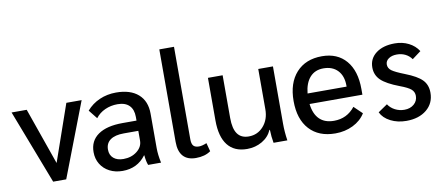

<svg xmlns="http://www.w3.org/2000/svg" viewBox="-67 -1003 2937 1274"><g transform="rotate(-10 1401.5 -366.0)"><path d="M484 -500 292 0H204L12 -500H114L248 -118L381 -500Z M502 -146Q502 -222 560 -262.5Q618 -303 725 -303H819V-328Q819 -378 792 -405Q765 -432 713 -432Q668 -432 629 -414.5Q590 -397 565 -364L518 -423Q554 -465 605.5 -487.5Q657 -510 717 -510Q813 -510 866 -463.5Q919 -417 919 -332V-100Q919 -55 931 0H844Q834 -24 830 -67H828Q771 10 671 10Q622 10 583.5 -10Q545 -30 523.5 -65.5Q502 -101 502 -146ZM819 -168V-234H721Q662 -234 630.5 -211.5Q599 -189 599 -146Q599 -109 623.5 -88Q648 -67 690 -67Q744 -67 781.5 -96.5Q819 -126 819 -168Z M1050 -119V-742H1149V-119Q1149 -88 1160.5 -75Q1172 -62 1198 -62Q1219 -62 1250 -75L1265 -18Q1226 10 1165 10Q1108 10 1079 -22.5Q1050 -55 1050 -119Z M1335 -213V-500H1434V-212Q1434 -140 1459 -105Q1484 -70 1535 -70Q1595 -70 1634.5 -115Q1674 -160 1674 -229V-500H1773V-113Q1773 -59 1782 0H1689Q1681 -43 1680 -89H1677Q1657 -43 1611.5 -16.5Q1566 10 1510 10Q1424 10 1379.5 -46.5Q1335 -103 1335 -213Z M2325 -212H1969Q1977 -144 2012.5 -109Q2048 -74 2110 -74Q2198 -74 2252 -143L2307 -90Q2278 -43 2224 -16.5Q2170 10 2105 10Q1993 10 1930.5 -58.5Q1868 -127 1868 -249Q1868 -371 1931 -440.5Q1994 -510 2104 -510Q2208 -510 2266.5 -441.5Q2325 -373 2325 -250ZM2231 -290Q2231 -355 2196 -392Q2161 -429 2100 -429Q2043 -429 2009 -391Q1975 -353 1968 -283H2231Z M2411 -78 2474 -121Q2491 -95 2520 -80Q2549 -65 2583 -65Q2622 -65 2647.5 -87Q2673 -109 2673 -143Q2673 -170 2653 -187.5Q2633 -205 2579 -225Q2492 -258 2456.5 -292.5Q2421 -327 2421 -378Q2421 -438 2468.5 -474Q2516 -510 2595 -510Q2646 -510 2688 -489Q2730 -468 2754 -430L2695 -386Q2678 -410 2652.5 -422.5Q2627 -435 2596 -435Q2562 -435 2540.5 -420Q2519 -405 2519 -381Q2519 -356 2541 -339.5Q2563 -323 2627 -298Q2707 -267 2739.5 -233.5Q2772 -200 2772 -147Q2772 -76 2720 -33Q2668 10 2583 10Q2524 10 2477 -14Q2430 -38 2411 -78Z"/></g></svg>

Font: Sarabun Medium
Style: Regular
Weight: 500
Designer: Suppakit Chalermlarp | Katatrad Co.,Ltd.
Foundry: Cadson Demak Co.,Ltd.
Version: Version 1.000; ttfautohint (v1.6)